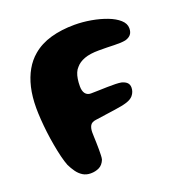

<svg xmlns="http://www.w3.org/2000/svg" viewBox="-120 -741 817 862"><g transform="rotate(-20 289.0 -310.0)"><path d="M169.5 16Q148 16 132 6Q116 -4 104.2 -20.5Q92.5 -37 83.5 -55.5Q76 -74.5 69.2 -102Q62.5 -129.5 56.8 -161.5Q51 -193.5 47 -226.8Q43 -260 41 -290Q39 -320 39 -343Q39 -397 49.2 -440.8Q59.5 -484.5 78.8 -518.2Q98 -552 126 -575.5Q163 -607 214.2 -621.5Q265.5 -636 327.5 -636Q366.5 -636 406.5 -629Q446.5 -622 480 -609.2Q513.5 -596.5 534 -578.2Q554.5 -560 554.5 -537.5Q554.5 -518 545 -507.2Q535.5 -496.5 518.5 -492Q498 -488 465.2 -489.2Q432.5 -490.5 392 -490.5Q349 -490.5 322.2 -480.5Q295.5 -470.5 281 -453Q272 -444 266.8 -431.2Q261.5 -418.5 259 -402.5Q256.5 -386.5 256.5 -367.5Q256.5 -356.5 258.8 -348Q261 -339.5 265.5 -333.5Q270 -327.5 276.8 -324.2Q283.5 -321 292 -321Q309 -321 330 -321.8Q351 -322.5 371.8 -323Q392.5 -323.5 410 -323Q427.5 -322.5 438 -320.5Q455 -316 463.8 -307.2Q472.5 -298.5 472.5 -283.5Q472.5 -274 469.2 -264.8Q466 -255.5 459 -247Q448.5 -234.5 426.8 -227.5Q405 -220.5 367.5 -215.5Q330 -210.5 273 -202Q252.5 -199.5 245.2 -187Q238 -174.5 238 -154.5Q238 -146.5 238.5 -133.2Q239 -120 239.5 -104.2Q240 -88.5 240 -73Q240 -57.5 239.5 -44.5Q239 -31.5 237 -24.5Q227.5 -1.5 209.8 7.2Q192 16 169.5 16Z"/></g></svg>

Font: Gluten SemiBold
Style: Regular
Weight: 600
Designer: Tyler Finck
Foundry: Etcetera Type Company
Version: Version 1.300